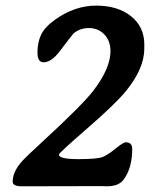

<svg xmlns="http://www.w3.org/2000/svg" viewBox="-20 -652 550 673"><path d="M186.5 -110.4Q186.5 -94.2 253.4 -94.2Q320.3 -94.2 339.1 -101.6Q357.9 -108.9 385 -131.1Q412.1 -153.3 420.9 -153.3Q443.4 -153.3 443.4 -129.9Q443.4 -62 412.6 -21.5Q395.5 1 354 1L338.4 0.5H277.3L55.7 1Q24.4 1 24.4 -15.1Q24.4 -50.8 58.6 -88.4Q71.3 -102.5 123.5 -150.4Q269 -284.2 307.1 -334Q367.2 -412.6 367.2 -472.2Q367.2 -509.3 345.5 -531.5Q323.7 -553.7 291.7 -553.7Q259.8 -553.7 237.3 -534.2Q233.9 -531.2 190.4 -473.6Q160.2 -433.6 132.8 -433.6Q111.3 -433.6 111.3 -467.8Q111.3 -502 123.5 -529.1Q135.7 -556.2 172.9 -583Q241.7 -632.3 317.4 -632.3Q393.1 -632.3 439.5 -595Q485.8 -557.6 485.8 -496.6V-482.4Q485.8 -482.4 485.8 -481.4Q485.8 -412.6 422.9 -334.5Q385.7 -288.6 286.1 -202.1Q186.5 -115.7 186.5 -110.4Z"/></svg>

Font: Averia Serif Libre
Style: Bold Italic
Weight: 700
Italic angle: -6.90001°
Version: Version 1.002